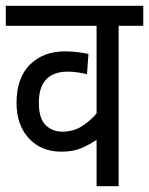

<svg xmlns="http://www.w3.org/2000/svg" viewBox="-20 -642 514 662"><path d="M474 -553H389V0H313V-160Q290 -144 261 -131.5Q232 -119 192 -119Q122 -119 79.5 -165Q37 -211 37 -287Q37 -373 83 -419Q129 -465 205 -465Q226 -465 249 -462Q272 -459 285 -456L280 -386Q264 -390 247.5 -392.5Q231 -395 213 -395Q165 -395 139.5 -368.5Q114 -342 114 -288Q114 -233 137.5 -210.5Q161 -188 194 -188Q233 -188 262 -206.5Q291 -225 313 -251V-553H0V-622H474Z"/></svg>

Font: Noto Sans Devanagari Condensed
Style: Regular
Weight: 400
Width: 3
Designer: Jelle Bosma - Monotype Design Team
Foundry: Monotype Imaging Inc.
Version: Version 2.004; ttfautohint (v1.8.4.7-5d5b)